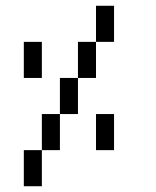

<svg xmlns="http://www.w3.org/2000/svg" viewBox="-20 -770 540 665"><path d="M375 -625H312.5V-750H375ZM62.5 -250H125V-125H62.5ZM62.5 -625H125V-500H62.5ZM125 -375H187.5V-250H125ZM187.5 -500H250V-375H187.5ZM250 -625H312.5V-500H250ZM312.5 -375H375V-250H312.5Z"/></svg>

Font: 寒蝉点阵体 16px
Style: Regular
Weight: 400
Designer: Designed by Warren2060
Foundry: ChillType
Version: Version 1.000